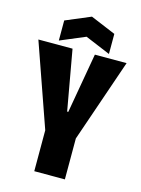

<svg xmlns="http://www.w3.org/2000/svg" viewBox="-126 -916 726 988"><g transform="rotate(15 237.0 -422.5)"><path d="M157 0V-218L2 -660H184L241 -340H247L303 -660H472L320 -218V0ZM105 -682V-789L238 -845L372 -789V-682L238 -738Z"/></g></svg>

Font: Bricolage Grotesque 72pt Condensed ExtraBold
Style: Regular
Weight: 800
Width: 3
Designer: Mathieu Triay
Foundry: Atelier Triay
Version: Version 1.001;gftools[0.9.33.dev8+g029e19f]